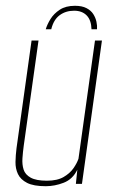

<svg xmlns="http://www.w3.org/2000/svg" viewBox="-20 -635 402 663"><path d="M239 -615Q263 -615 278.5 -607Q294 -599 302 -586.5Q310 -574 313 -560Q316 -546 315 -534H296Q295 -566 279 -582Q263 -598 236 -598Q207 -598 186 -582.5Q165 -567 157 -534H138Q143 -551 154.5 -569.5Q166 -588 186.5 -601.5Q207 -615 239 -615ZM138 8Q96 8 73.5 -3.5Q51 -15 42 -34Q33 -53 33.5 -76Q34 -99 37 -123L89 -495H113L62 -132Q59 -110 57.5 -88.5Q56 -67 61.5 -49.5Q67 -32 86 -21.5Q105 -11 142 -11Q178 -11 200 -24Q222 -37 234 -54.5Q246 -72 251 -87L308 -495H332L263 0H242L247 -49Q231 -16 200 -4Q169 8 138 8Z"/></svg>

Font: Alumni Sans Thin Thin
Style: Italic
Weight: 250
Italic angle: -8°
Version: Version 1.016